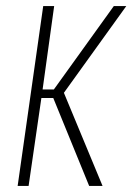

<svg xmlns="http://www.w3.org/2000/svg" viewBox="-20 -611 435 631"><path d="M38 0 122 -591H158L120 -317H157L354 -591H395L190 -306L317 0H273L155 -289H116L74 0Z"/></svg>

Font: Alumni Sans ExtraLight
Style: Italic
Weight: 250
Italic angle: -8°
Version: Version 1.016